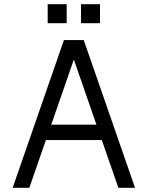

<svg xmlns="http://www.w3.org/2000/svg" viewBox="-20 -890 700 910"><path d="M283 -700H377L620 0H541L325 -622H335L119 0H40ZM184 -299H477V-226H184ZM364 -870H454V-780H364ZM206 -870H296V-780H206Z"/></svg>

Font: Uncut Sans VF
Style: Regular
Weight: 400
Designer: Kasper Nordkvist
Foundry: Uncut Type
Version: Version 1.100;FEAKit 1.0